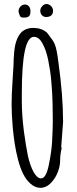

<svg xmlns="http://www.w3.org/2000/svg" viewBox="-20 -904 380 945"><path d="M241.2 -851.6C241.2 -867.7 225.6 -884.3 209 -884.3C201.2 -884.3 192.9 -880.4 187 -872.6C180.7 -866.2 178.2 -858.4 178.2 -850.6C178.2 -835 189.5 -820.3 206.5 -820.3C229.5 -820.3 241.2 -831.1 241.2 -851.6ZM129.4 -839.4C133.3 -872.6 115.7 -881.8 101.6 -881.8C86.4 -881.8 71.3 -865.7 71.3 -849.6C71.3 -843.3 74.7 -833.5 78.6 -824.7C82 -819.3 87.4 -817.4 95.2 -817.4C107.9 -817.4 127 -817.4 129.4 -839.4ZM290.5 -303.2C290.5 -390.6 282.7 -489.7 267.1 -600.6C261.7 -644 255.9 -670.9 250.5 -683.6L251 -683.1C246.1 -694.8 238.8 -707.5 228.5 -720.2L211.4 -743.2C192.4 -759.3 170.4 -766.6 144.5 -766.6C118.2 -766.6 96.7 -758.3 81.5 -741.2C68.4 -726.1 59.1 -702.1 54.7 -681.6C50.8 -662.6 47.9 -632.3 47.4 -613.3C47.4 -602.5 46.4 -591.8 46.4 -581.5C45.9 -569.8 44.4 -542.5 41.5 -501C38.6 -460 37.1 -422.4 37.1 -389.2C37.1 -356.4 39.1 -317.4 43 -273.4C48.3 -220.2 54.7 -171.9 68.8 -118.2C83 -64.9 100.6 -25.9 129.9 0C144.5 13.2 161.6 20.5 178.7 20.5C197.3 20.5 215.8 12.2 231.4 -4.4C246.1 -20 257.3 -37.6 264.6 -57.6C272.5 -77.1 275.9 -96.2 275.9 -115.2C275.9 -132.3 278.3 -152.3 283.7 -175.8L281.2 -180.2ZM147 -722.7C163.6 -722.7 176.8 -711.9 188.5 -691.9H188C200.7 -669.4 210 -644.5 217.3 -607.9C224.6 -569.8 230 -539.1 232.9 -499V-499.5L236.8 -444.8C237.8 -430.2 238.3 -413.6 238.8 -394C239.3 -375 239.3 -360.8 239.3 -352.1C239.7 -344.2 239.7 -334 239.7 -322.3V-298.8C239.7 -284.7 238.8 -251.5 236.3 -205.1C234.4 -171.9 228.5 -130.9 218.8 -85.4C210 -45.9 197.8 -25.9 181.6 -25.9C169.4 -25.9 157.2 -37.1 146.5 -55.2C134.3 -76.7 125 -104 117.7 -135.3C110.8 -168 104 -210 97.2 -260.7C90.8 -312.5 87.4 -360.8 87.4 -405.3V-443.4C87.4 -629.9 106.9 -722.7 147 -722.7Z"/></svg>

Font: Amatic Mod Bold ONEptTWO
Style: Bold
Weight: 700
Designer: David Occhino Design
Foundry: David Occhino Design
Version: Version 1.2